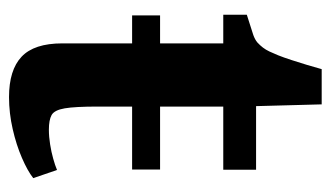

<svg xmlns="http://www.w3.org/2000/svg" viewBox="-177 -563 750 436"><g transform="rotate(90 198.0 -345.0)"><path d="M200.5 9.5Q139 9.5 108.8 -19Q78.5 -47.5 78.5 -111.5V-270H15V-333.5H78.5V-477H13.5V-530.5Q25 -534.5 37 -538Q49 -541.5 59.5 -545.2Q70 -549 76.5 -554.5Q83 -560.5 88 -567Q93 -573.5 97 -582Q101 -590.5 105.5 -601.5Q110.5 -614 116.2 -631.5Q122 -649 127.5 -667.5Q133 -686 137 -700.5H217L221 -551.5H365.5V-477H222V-333.5H365V-270H222V-192Q222 -140.5 226 -117Q230 -93.5 241.2 -87.2Q252.5 -81 274.5 -81Q290.5 -81 307.8 -83.8Q325 -86.5 340.2 -90.8Q355.5 -95 366 -99.5L384.5 -45.5Q368 -32.5 338.5 -19.8Q309 -7 273 1.2Q237 9.5 200.5 9.5Z"/></g></svg>

Font: Merriweather 28pt
Style: Bold
Weight: 700
Version: Version 2.100